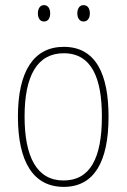

<svg xmlns="http://www.w3.org/2000/svg" viewBox="-20 -720 495 750"><path d="M128 -668C128 -651 135 -636 152 -636C168 -636 176 -649 176 -668C176 -686 168 -700 152 -700C135 -700 128 -684 128 -668ZM282 -668C282 -651 290 -636 306 -636C323 -636 331 -650 331 -668C331 -686 323 -700 306 -700C290 -700 282 -685 282 -668ZM404 -264C404 -428 356 -537 229 -537C111 -537 50 -440 50 -265C50 -88 110 10 229 10C347 10 404 -87 404 -264ZM76 -265C76 -423 125 -512 229 -512C339 -512 378 -413 378 -265C378 -102 332 -15 228 -15C124 -15 76 -107 76 -265Z"/></svg>

Font: Noto Sans Ethiopic Condensed Thin
Style: Regular
Weight: 100
Width: 3
Designer: Monotype Design Team
Foundry: Monotype Imaging Inc.
Version: Version 2.102